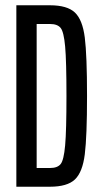

<svg xmlns="http://www.w3.org/2000/svg" viewBox="-20 -708 382 728"><path d="M42 -688H169Q235 -688 264 -660.5Q293 -633 301.5 -565.5Q310 -498 310 -344Q310 -191 301.5 -123Q293 -55 264 -27.5Q235 0 169 0H42ZM232 -344Q232 -476 227 -531.5Q222 -587 210 -602Q198 -617 170 -617H119V-71H170Q198 -71 210 -86Q222 -101 227 -157Q232 -213 232 -344Z"/></svg>

Font: Saira Ultra Condensed Medium
Style: Regular
Weight: 500
Width: 1
Designer: Hector Gatti with collaboration of the Omnibus-Type team
Foundry: Omnibus-Type
Version: Version 1.001; ttfautohint (v1.8)